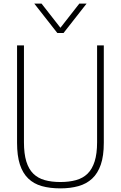

<svg xmlns="http://www.w3.org/2000/svg" viewBox="-20 -1030 666 1058"><path d="M313 8Q255 8 210.5 -4.5Q166 -17 135.5 -46.5Q105 -76 89.5 -124Q74 -172 74 -243V-780H112V-246Q112 -183 125 -140.5Q138 -98 163.5 -73Q189 -48 226.5 -37.5Q264 -27 313 -27Q361 -27 399 -37.5Q437 -48 462.5 -73Q488 -98 501.5 -140.5Q515 -183 515 -246V-780H552V-243Q552 -171 535.5 -123Q519 -75 488 -46Q457 -17 412.5 -4.5Q368 8 313 8ZM330 -848H296L169 -1010H209L313 -877L417 -1010H457Z"/></svg>

Font: Tanohe Sans ExtraLight
Style: Regular
Weight: 250
Designer: Village Type and Design LLC & Cristiano Sobral
Foundry: Cooper Hewitt Smithsonian Design Museum
Version: Version 1.00;May 30, 2020;FontCreator 12.0.0.2522 64-bit; tt